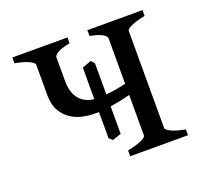

<svg xmlns="http://www.w3.org/2000/svg" viewBox="-88 -554 692 655"><g transform="rotate(-20 258.5 -227.0)"><path d="M279.8 0V-21Q313 -27.8 330.6 -35.9Q348.1 -43.9 348.1 -50.8V-197.8Q327.6 -192.4 309.8 -188.7Q292 -185.1 275.4 -182.6V-83Q267.6 -80.1 259.3 -77.4Q251 -74.7 243.7 -72.3L231.4 -83V-178.2H212.4Q193.4 -178.2 171.4 -183.1Q149.4 -188 130.4 -200.7Q111.3 -213.4 98.6 -234.9Q85.9 -256.3 85.4 -290V-403.3Q85.4 -409.2 69.6 -417.7Q53.7 -426.3 17.1 -433.1V-454.1H217.3V-433.1Q200.2 -429.7 188.7 -425.8Q177.2 -421.9 170.7 -417.7Q164.1 -413.6 161.4 -409.9Q158.7 -406.2 158.7 -403.3V-315.4Q159.2 -293.5 164.6 -277.1Q169.9 -260.7 179.7 -249.8Q189.5 -238.8 202.6 -232.7Q215.8 -226.6 231.4 -225.1V-339.4L264.2 -351.6L275.4 -339.4V-226.1Q290.5 -227.5 307.6 -230.2Q324.7 -232.9 348.1 -238.3V-403.3Q348.1 -406.2 345.7 -409.9Q343.3 -413.6 336.7 -417.7Q330.1 -421.9 318.6 -425.8Q307.1 -429.7 289.6 -433.1V-454.1H489.7V-433.1Q456.5 -426.3 439 -418.2Q421.4 -410.2 421.4 -403.3V-50.8Q421.4 -44.9 437.7 -36.4Q454.1 -27.8 489.7 -21V0Z"/></g></svg>

Font: Gentium Plus
Style: Regular
Weight: 400
Designer: J. Victor Gaultney, Annie Olsen, Iska Routamaa
Foundry: SIL International
Version: Version 1.510